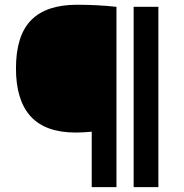

<svg xmlns="http://www.w3.org/2000/svg" viewBox="-20 -768 755 788"><path d="M356.5 -227.5Q320 -224 291 -224Q166.5 -224 106 -290.2Q45.5 -356.5 45.5 -487Q45.5 -621.5 107.5 -685Q169.5 -748.5 296 -748.5Q380.5 -748.5 458 -740V0H356.5ZM528.5 0V-740H630V0Z"/></svg>

Font: Encode Sans Expanded SemiBold
Style: Regular
Weight: 600
Width: 7
Designer: Multiple Designers
Foundry: Impallari Type
Version: Version 2.000